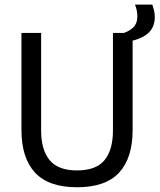

<svg xmlns="http://www.w3.org/2000/svg" viewBox="-20 -778 673 810"><path d="M305 12Q185 12 127.8 -49.8Q70.5 -111.5 70.5 -229.5V-639H153.5V-227.5Q153.5 -145.5 189.5 -102.2Q225.5 -59 305 -59Q385 -59 420.8 -102.2Q456.5 -145.5 456.5 -227.5V-639H539.5V-229.5Q539.5 -111.5 482.5 -49.8Q425.5 12 305 12ZM507 -600 485.5 -633.5Q522.5 -643.5 541 -661Q559.5 -678.5 559.5 -709.5Q559.5 -722.5 556.8 -734.8Q554 -747 549.5 -758.5H622.5Q626.5 -747.5 629.8 -734.2Q633 -721 633 -706Q633 -661.5 602.5 -635.8Q572 -610 507 -600Z"/></svg>

Font: Anek Latin Medium
Style: Regular
Weight: 400
Version: Version 1.003